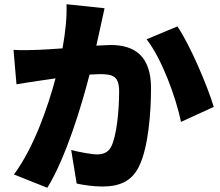

<svg xmlns="http://www.w3.org/2000/svg" viewBox="-20 -834 1040 909"><path d="M820 -709 674 -648C746 -556 813 -373 837 -257L992 -328C963 -425 881 -619 820 -709ZM44 -598 58 -435C91 -441 149 -449 181 -454L243 -463C206 -326 141 -136 46 -8L204 55C289 -82 364 -324 404 -481L452 -483C514 -483 544 -474 544 -401C544 -308 532 -191 507 -141C494 -114 471 -103 439 -103C414 -103 354 -114 317 -124L343 35C379 43 426 49 465 49C546 49 605 24 639 -48C682 -136 695 -300 695 -417C695 -567 619 -621 504 -621L436 -618L454 -699C460 -727 468 -765 475 -795L295 -814C297 -752 290 -683 276 -605C231 -602 190 -599 161 -598C121 -597 83 -595 44 -598Z"/></svg>

Font: Noto Sans HK Black
Style: Regular
Weight: 900
Designer: Ryoko NISHIZUKA 西塚涼子 (kana, bopomofo & ideographs); Paul D. Hunt (Latin, Greek & Cyrillic); Sandoll Communications 산돌커뮤니
Foundry: Adobe
Version: Version 2.004;hotconv 1.0.118;makeotfexe 2.5.65603